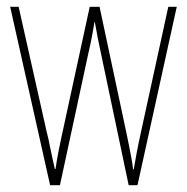

<svg xmlns="http://www.w3.org/2000/svg" viewBox="-20 -547 552 567"><path d="M278 -390Q275 -406 271.5 -421.5Q268 -437 265.5 -452.5Q263 -468 260 -482H259Q257 -468 254 -452.5Q251 -437 248 -421.5Q245 -406 241 -390L157 0H128L10 -527H35L118 -157Q123 -138 126.5 -119.5Q130 -101 134 -83.5Q138 -66 142 -48H144Q145 -57 147.5 -71Q150 -85 153 -101Q156 -117 159.5 -133Q163 -149 166 -163L245 -527H274L353 -156Q357 -138 360.5 -119.5Q364 -101 367.5 -83Q371 -65 373 -47H375Q380 -76 383 -92Q386 -108 388.5 -120.5Q391 -133 395 -151L477 -527H502L386 0H360Z"/></svg>

Font: Noto Sans Khmer ExtraCondensed Thin
Style: Regular
Weight: 250
Width: 2
Designer: Danh Hong and the Monotype Design Team
Foundry: Monotype Imaging Inc.
Version: Version 2.004